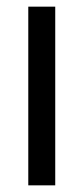

<svg xmlns="http://www.w3.org/2000/svg" viewBox="-20 -650 251 577"><path d="M146 -93V-630H65V-93Z"/></svg>

Font: Noto Sans Kannada UI ExtraCondensed
Style: Regular
Weight: 400
Width: 2
Designer: Jelle Bosma - Monotype Design Team
Foundry: Monotype Imaging Inc.
Version: Version 2.005